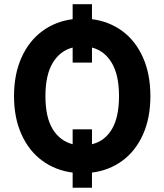

<svg xmlns="http://www.w3.org/2000/svg" viewBox="-20 -804 772 902"><path d="M412.1 -126.5Q471.7 -140.6 505.4 -196.8Q539.1 -252.9 539.1 -352.5Q539.1 -451.7 505.1 -508.5Q471.2 -565.4 412.1 -580.6V-509.8H321.3V-580.6Q261.7 -565.4 227.5 -508.3Q193.4 -451.2 193.4 -352.5Q193.4 -253.4 227.5 -197.5Q261.7 -141.6 321.3 -126.5V-196.3H412.1ZM412.1 -713.9Q492.7 -703.6 554.7 -658Q616.7 -612.3 651.6 -534.2Q686.5 -456.1 686.5 -352.5Q686.5 -249.5 651.6 -171.9Q616.7 -94.2 554.7 -48.8Q492.7 -3.4 412.1 6.8V78.1H321.3V6.8Q240.7 -3.4 178.5 -49.1Q116.2 -94.7 81.1 -172.4Q45.9 -250 45.9 -352.5Q45.9 -455.6 81.1 -533.7Q116.2 -611.8 178.5 -657.7Q240.7 -703.6 321.3 -713.9V-784.2H412.1Z"/></svg>

Font: Pretendard Std
Style: Bold
Weight: 700
Designer: Base glyphs from Inter by Rasmus Andersson; Hangeul glyphs from Noto Sans CJK(Source Han Sans) by Jang Soo-young and Kan
Foundry: Kil Hyung-jin
Version: Version 1.309